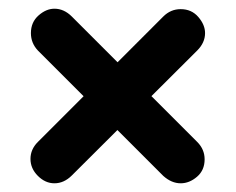

<svg xmlns="http://www.w3.org/2000/svg" viewBox="-20 -516 541 441"><path d="M105 -95Q84 -95 67 -112Q50 -129 50 -151Q50 -173 67 -190L355 -478Q372 -495 395 -495Q420 -495 435.5 -477Q451 -459 451 -440Q451 -418 433 -400L145 -113Q127 -95 105 -95ZM355 -112 67 -400Q51 -417 51 -440Q51 -465 68.5 -480.5Q86 -496 105 -496Q127 -496 145 -478L433 -190Q450 -173 450 -150Q450 -125 432.5 -110Q415 -95 395 -95Q374 -95 355 -112Z"/></svg>

Font: Quicksand Light
Style: Bold
Weight: 700
Version: Version 3.004